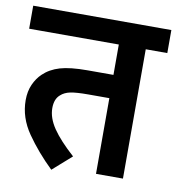

<svg xmlns="http://www.w3.org/2000/svg" viewBox="-74 -689 712 772"><g transform="rotate(10 282.0 -303.5)"><path d="M476 -528V0H366V-309H280Q231 -309 207 -304Q183 -299 168 -285Q147 -267 147 -230Q147 -190 175.5 -148Q204 -106 263 -53L186 15Q124 -45 80 -108.5Q36 -172 36 -243Q36 -279 48.5 -307Q61 -335 81 -354Q108 -380 148.5 -392Q189 -404 260 -404H366V-528H0V-622H564V-528Z"/></g></svg>

Font: Noto Sans SemiCondensed SemiBold
Style: Regular
Weight: 600
Width: 4
Designer: Monotype Design Team
Foundry: Monotype Imaging Inc.
Version: Version 2.013; ttfautohint (v1.8.4.7-5d5b)